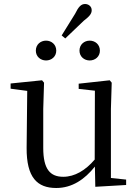

<svg xmlns="http://www.w3.org/2000/svg" viewBox="-20 -924 693 959"><path d="M210 -622C237 -622 261 -641 261 -671C261 -702 237 -721 210 -721C183 -721 159 -702 159 -671C159 -641 183 -622 210 -622ZM288 -747 306 -732 398 -820C425 -841 438 -854 438 -873C438 -893 421 -904 405 -904C385 -904 372 -890 355 -855ZM428 -622C455 -622 479 -641 479 -671C479 -702 455 -721 428 -721C401 -721 377 -702 377 -671C377 -641 401 -622 428 -622ZM456 9 610 0V-27L534 -35V-380L538 -511L528 -523L373 -506V-480L454 -471L453 -127C407 -73 353 -41 296 -41C231 -41 196 -78 196 -185V-380L200 -511L190 -523L33 -507V-481L116 -470L113 -186C112 -37 166 15 261 15C340 15 403 -28 454 -92Z"/></svg>

Font: Noto Serif CJK KR
Style: Regular
Weight: 400
Designer: Ryoko NISHIZUKA 西塚涼子 (kana & ideographs); Frank Grießhammer (Latin, Greek & Cyrillic); Wenlong ZHANG 张文龙 (bopomofo); San
Foundry: Adobe
Version: Version 2.001;hotconv 1.1.0;makeotfexe 2.6.0